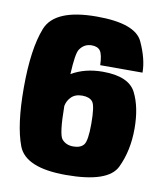

<svg xmlns="http://www.w3.org/2000/svg" viewBox="-79 -746 702 818"><g transform="rotate(10 272.0 -337.0)"><path d="M260.5 6.5Q86 6.5 53 -80.2Q20 -167 20 -328.5Q20 -497 56.5 -589Q93 -681 274.5 -681Q441 -681 474 -609.5Q507 -538 507 -479.5H324Q322.5 -524.5 311.5 -540.5Q300.5 -556.5 274 -556.5Q241 -556.5 222 -527.5Q210 -509 205.5 -420Q263 -454 340.5 -454Q452.5 -454 483.8 -392.5Q515 -331 515 -238Q515 -143 479.2 -68.2Q443.5 6.5 260.5 6.5ZM203.5 -282Q204.5 -160 221 -140Q239 -118.5 270.5 -118.5Q302.5 -118.5 316.2 -136.2Q330 -154 330 -226.5Q330 -305.5 316.2 -322Q302.5 -338.5 271.5 -338.5Q240.5 -338.5 223.5 -320.5Q208 -305 203.5 -282Z"/></g></svg>

Font: Anybody ExtraBold
Style: Regular
Weight: 800
Designer: Tyler Finck
Foundry: Etcetera Type Company
Version: Version 1.010; ttfautohint (v1.8.3) -l 8 -r 50 -G 200 -x 14 